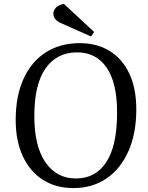

<svg xmlns="http://www.w3.org/2000/svg" viewBox="-20 -945 755 979"><path d="M60 -333Q60 -455 100 -543Q140 -631 213.5 -678Q287 -725 387 -725Q475 -725 540 -684.5Q605 -644 640 -568.5Q675 -493 675 -387Q675 -265 635 -174.5Q595 -84 523 -35Q451 14 354 14Q265 14 199 -28Q133 -70 96.5 -148Q60 -226 60 -333ZM155 -354Q155 -199 212 -117Q269 -35 367 -35Q468 -35 522.5 -119Q577 -203 577 -371Q577 -523 523.5 -600.5Q470 -678 373 -678Q270 -678 212.5 -596.5Q155 -515 155 -354ZM460 -782 444 -759 291 -827Q252 -844 252 -876Q252 -891 264.5 -905.5Q277 -920 306 -925Z"/></svg>

Font: Literata 36pt
Style: Italic
Weight: 400
Italic angle: -2°
Designer: Latin by Veronika Burian and Jose Scaglione. Greek by Irene Vlachou. Cyrillic by Vera Evstafieva
Foundry: TypeTogether
Version: Version 3.002